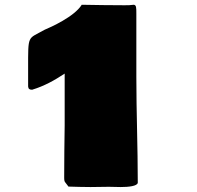

<svg xmlns="http://www.w3.org/2000/svg" viewBox="-20 -754 811 790"><path d="M95.7 -468.8V-398.4C96.7 -387.7 101.6 -384.8 112.3 -384.8C163.1 -400.4 203.1 -422.9 246.1 -451.2V-238.3C245.1 -168 244.1 -98.6 244.1 -23.4C244.1 -12.7 245.1 -6.8 249 -2.9L261.7 13.7C292 14.6 322.3 15.6 352.5 15.6C377 15.6 401.4 14.6 427.7 14.6C440.4 14.6 458 15.6 476.6 15.6C509.8 15.6 544.9 11.7 546.9 -2C546.9 -148.4 541 -292 541 -437.5V-698.2C541 -722.7 541 -733.4 530.3 -734.4C517.6 -732.4 504.9 -732.4 492.2 -732.4C430.7 -732.4 375 -733.4 316.4 -734.4C285.2 -684.6 187.5 -641.6 164.1 -631.8C92.9 -591.2 95.7 -615.7 95.7 -468.8Z"/></svg>

Font: Bowlby One SC
Style: Regular
Weight: 400
Width: 1
Version: Version 1.2